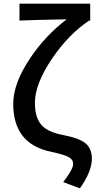

<svg xmlns="http://www.w3.org/2000/svg" viewBox="-20 -817 531 1045"><path d="M324 174Q378 105 378 75Q378 51 354 38Q331 25 258 9Q52 -33 52 -252Q52 -363 144 -500Q226 -623 343 -712Q134 -708 86 -705V-797H471V-705H465Q354 -631 264 -499Q170 -360 170 -258Q170 -174 209 -133Q244 -97 324 -82Q408 -66 443 -39Q480 -10 480 47Q480 116 415 208Z"/></svg>

Font: Noto Sans S Chinese Medium
Style: Regular
Weight: 500
Designer: Ryoko NISHIZUKA  (kana & ideographs); Paul D. Hunt (Latin, Greek & Cyrillic); Wenlong ZHANG  (bopomofo); Sandoll Communi
Foundry: Adobe Systems Incorporated
Version: Version 1.000;PS 1;hotconv 1.0.78;makeotf.lib2.5.61930